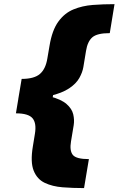

<svg xmlns="http://www.w3.org/2000/svg" viewBox="-20 -791 585 948"><path d="M70.3 -302.7 86.9 -401.4Q148.9 -401.4 177.2 -426Q205.6 -450.7 213.9 -502.9L224.6 -565.4Q237.3 -642.1 268.1 -684.3Q298.8 -726.6 342.8 -744.6Q386.7 -762.7 438.7 -766.6Q490.7 -770.5 545.4 -770.5L522 -627.4Q459.5 -627.4 435.8 -606.7Q412.1 -585.9 404.8 -540L391.6 -460Q387.2 -433.6 371.6 -405.8Q356 -377.9 321.3 -354.7Q286.6 -331.5 225.8 -317.1Q165 -302.7 70.3 -302.7ZM395 137.7Q340.3 137.7 289.6 133.8Q238.8 129.9 200.9 111.8Q163.1 93.8 146.2 51.5Q129.4 9.3 142.1 -67.4L152.3 -129.9Q161.1 -182.1 140.9 -206.8Q120.6 -231.4 58.6 -231.4L75.2 -329.6Q169.9 -329.6 225.8 -315.2Q281.7 -300.8 308.3 -277.6Q335 -254.4 341.6 -226.6Q348.1 -198.7 343.8 -172.4L330.6 -92.8Q322.8 -46.9 339.6 -26.1Q356.4 -5.4 418.9 -5.4ZM58.6 -231.4 86.9 -401.4H255.4L227.1 -231.4Z"/></svg>

Font: Inter 18pt Black
Style: Italic
Weight: 900
Italic angle: -9.3988°
Designer: Rasmus Andersson
Foundry: rsms
Version: Version 4.001;git-66647c0bb